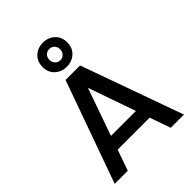

<svg xmlns="http://www.w3.org/2000/svg" viewBox="-269 -1102 1235 1235"><g transform="rotate(-45 348.5 -484.5)"><path d="M494 -142H203L153 0H34L283 -696H415L664 0H544ZM462 -235 349 -558 235 -235ZM462 -859Q462 -810 429.5 -780Q397 -750 349 -750Q302 -750 269.5 -780Q237 -810 237 -859Q237 -909 269.5 -939Q302 -969 349 -969Q397 -969 429.5 -939Q462 -909 462 -859ZM398 -860Q398 -883 384 -897Q370 -911 349 -911Q329 -911 315 -897Q301 -883 301 -860Q301 -838 315 -823.5Q329 -809 349 -809Q370 -809 384 -823.5Q398 -838 398 -860Z"/></g></svg>

Font: A Bank Premium Med
Style: Regular
Weight: 500
Designer: Ninad Kale (Devanagari), Jonny Pinhorn (Latin), Htun Naung (Myanmar)
Foundry: Indian Type Foundry
Version: 4.004